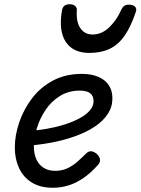

<svg xmlns="http://www.w3.org/2000/svg" viewBox="-20 -868 664 907"><path d="M230 19Q170 19 130 -6Q90 -31 70 -74Q50 -117 50 -171Q50 -228 70.5 -289Q91 -350 130.5 -402.5Q170 -455 229.5 -487Q289 -519 367 -519Q412 -519 444.5 -505Q477 -491 494 -465.5Q511 -440 511 -403Q511 -363 489 -329.5Q467 -296 428 -270Q389 -244 336.5 -225Q284 -206 223.5 -194.5Q163 -183 99 -179L115 -250Q159 -252 203.5 -260Q248 -268 287 -280.5Q326 -293 356.5 -309.5Q387 -326 404.5 -346.5Q422 -367 422 -390Q422 -415 406 -427.5Q390 -440 357 -440Q304 -440 263 -414.5Q222 -389 195 -348.5Q168 -308 154 -262Q140 -216 140 -176Q140 -141 152 -115Q164 -89 186.5 -75Q209 -61 241 -61Q271 -61 296 -72Q321 -83 343 -102Q365 -121 387 -143Q400 -156 414 -153Q428 -150 439 -139Q451 -127 452.5 -114Q454 -101 442 -88Q407 -49 372 -25.5Q337 -2 301.5 8.5Q266 19 230 19ZM402 -618Q325 -618 290.5 -670.5Q256 -723 273 -820Q276 -835 285 -841.5Q294 -848 309 -848Q325 -848 334.5 -840Q344 -832 343 -820Q339 -765 359.5 -735Q380 -705 417 -705Q461 -705 496 -739Q531 -773 550 -816Q558 -834 566.5 -840Q575 -846 589 -846Q608 -846 617.5 -837Q627 -828 622 -813Q598 -741 568 -698.5Q538 -656 497.5 -637Q457 -618 402 -618Z"/></svg>

Font: Playwrite SK
Style: Regular
Weight: 400
Designer: Veronika Burian, José Scaglione
Foundry: TypeTogether
Version: Version 1.002